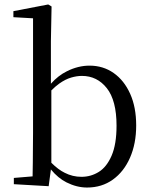

<svg xmlns="http://www.w3.org/2000/svg" viewBox="-20 -825 678 860"><path d="M42 0V-28L126 -35Q127 -64 127 -98Q127 -132 127.5 -166.5Q128 -201 128 -229V-743L40 -748V-775L196 -805L211 -796L208 -641V-450Q241 -487 280 -506Q330 -531 381 -531Q442 -531 489 -498Q536 -465 563 -405Q590 -345 590 -263Q590 -182 562.5 -119Q535 -56 485.5 -20.5Q436 15 370 15Q324 15 278 -8Q240 -27 208 -66L198 9ZM210 -96Q241 -65 270 -51Q305 -33 345 -33Q387 -33 422.5 -55Q458 -77 480 -128Q502 -179 502 -262Q502 -375 458.5 -430Q415 -485 347 -485Q324 -485 298.5 -477.5Q273 -470 246 -451Q229 -439 210 -420Z"/></svg>

Font: Early Summer Mincho
Style: Regular
Weight: 400
Designer: GuiWonder
Version: Version 1.002